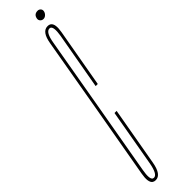

<svg xmlns="http://www.w3.org/2000/svg" viewBox="-294 -723 706 706"><g transform="rotate(-45 59.5 -370.0)"><path d="M-4 4Q-11.5 4 -17 0.5Q-31 -10 -24 -49.5Q-15 -103 27 -339Q68.5 -575 77 -626.5Q85.5 -678 114.5 -678Q123 -678 128.5 -674Q142 -663.5 135.5 -626.5Q126.5 -575 95 -397H84Q115 -572 123.5 -619.5Q130 -659.5 118.5 -666Q116.5 -667 113.5 -667Q94.5 -667 86.8 -619.5Q79 -572 38 -339Q-3 -106 -11.5 -56.5Q-19 -14.5 -7.5 -8Q-5 -7 -2.5 -7Q15.5 -7 24.2 -57Q33 -107 63 -278H74Q43 -103 33.8 -49.5Q24.5 4 -4 4ZM123 -707Q115.5 -707 110.5 -712.5Q105.5 -718 107 -726Q110.5 -744 129 -744Q136 -744 140.8 -738.8Q145.5 -733.5 144 -726Q142.5 -718.5 136.5 -712.8Q130.5 -707 123 -707Z"/></g></svg>

Font: Anybody UltraCondensed Thin
Style: Italic
Weight: 100
Width: 1
Italic angle: -10°
Designer: Tyler Finck
Foundry: Etcetera Type Company
Version: Version 1.010; ttfautohint (v1.8.3) -l 8 -r 50 -G 200 -x 14 